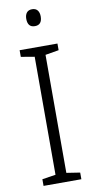

<svg xmlns="http://www.w3.org/2000/svg" viewBox="-100 -953 489 995"><g transform="rotate(-10 144.5 -456.0)"><path d="M244 0H45V-35L116 -46V-667L45 -679V-714H244V-679L173 -667V-46L244 -35ZM145 -912Q164 -912 173.5 -900Q183 -888 183 -868Q183 -823 145 -823Q107 -823 107 -868Q107 -888 116.5 -900Q126 -912 145 -912Z"/></g></svg>

Font: Noto Sans Myanmar UI SemiCondensed Light
Style: Regular
Weight: 300
Width: 4
Designer: Monotype Design Team
Foundry: Monotype Imaging Inc.
Version: Version 2.103; ttfautohint (v1.8.4.7-5d5b)